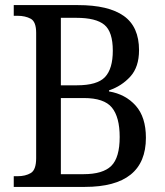

<svg xmlns="http://www.w3.org/2000/svg" viewBox="-20 -734 648 754"><path d="M34 0V-42H49Q80 -42 101 -54.5Q122 -67 122 -113V-605Q122 -649 100.5 -660.5Q79 -672 49 -672H34V-714H286Q406 -714 466 -671.5Q526 -629 526 -537Q526 -471 492 -433.5Q458 -396 408 -379V-375Q473 -364 513 -319Q553 -274 553 -193Q553 0 313 0ZM282 -399Q362 -399 392.5 -431.5Q423 -464 423 -535Q423 -609 390 -636.5Q357 -664 280 -664H219V-399ZM308 -50Q384 -50 417 -82.5Q450 -115 450 -196Q450 -274 419.5 -311.5Q389 -349 309 -349H219V-50Z"/></svg>

Font: Noto Serif Khmer SemiCondensed
Style: Regular
Weight: 400
Width: 4
Designer: Danh Hong and the Monotype Design Team
Foundry: Monotype Imaging Inc.
Version: Version 2.004; ttfautohint (v1.8.4.7-5d5b)